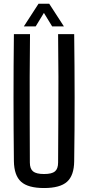

<svg xmlns="http://www.w3.org/2000/svg" viewBox="-20 -979 462 1007"><path d="M211.1 7.2Q127.1 7.2 90.6 -25.8Q54 -58.8 52.9 -133.8Q50.9 -301.5 50.9 -466.9Q50.9 -632.4 52.9 -800H137.4Q136.2 -688.4 135.7 -575.9Q135.3 -463.4 135.8 -351Q136.4 -238.5 136.6 -126.5Q136.6 -93.9 153.4 -80.1Q170.3 -66.3 211.1 -66.3Q251.9 -66.3 268.3 -80.1Q284.7 -93.9 284.7 -126.5Q285.3 -238.5 285.9 -351Q286.4 -463.4 286.4 -575.9Q286.3 -688.4 284.7 -800H369.1Q371.2 -632.4 371.4 -466.9Q371.6 -301.5 369.1 -133.8Q368.4 -58.8 331.7 -25.8Q295 7.2 211.1 7.2ZM105.1 -840.6 182 -959.3H238.2L315.1 -840.6H253.5L210.3 -911.3L167.2 -840.6Z"/></svg>

Font: Big Shoulders Text SC Thin
Style: Regular
Weight: 100
Designer: Patric King
Foundry: XO Type Co
Version: Version 2.002